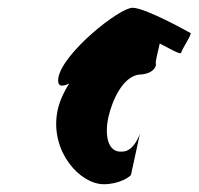

<svg xmlns="http://www.w3.org/2000/svg" viewBox="-20 -708 511 494"><path d="M130 -507C127 -485 139 -484 158 -493C142 -468 131 -442 127 -418C110 -317 186 -234 247 -234C287 -234 314 -253 317 -258L340 -364C340 -364 325 -318 295 -318C256 -314 249 -362 259 -407C269 -451 296 -510 337 -516C375 -517 383 -538 381 -544C379 -547 386 -574 391 -596C411 -586 445 -566 446 -572C447 -580 476 -623 470 -623C470 -623 355 -688 321 -688C287 -688 140 -571 130 -507Z"/></svg>

Font: Ampere
Style: SCUltCndIta
Weight: 400
Version: Version 1